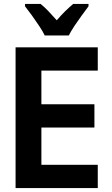

<svg xmlns="http://www.w3.org/2000/svg" viewBox="-20 -954 570 974"><path d="M59 0V-714H476V-596H190V-425H459V-307H190V-118H476V0ZM207 -774Q197 -795 179 -822Q161 -849 142 -875.5Q123 -902 107 -922V-934H186Q205 -919 225.5 -897.5Q246 -876 268 -851Q291 -878 310.5 -897Q330 -916 351 -934H429V-922Q414 -902 395 -876Q376 -850 358 -823Q340 -796 329 -774Z"/></svg>

Font: Noto Sans Mono Condensed
Style: Bold
Weight: 700
Width: 3
Designer: Monotype Design Team
Foundry: Monotype Imaging Inc.
Version: Version 2.014